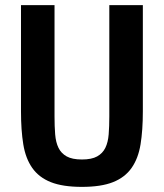

<svg xmlns="http://www.w3.org/2000/svg" viewBox="-20 -718 640 750"><path d="M193 -698V-263Q193 -224 195.5 -193Q198 -162 208.5 -140.5Q219 -119 240.5 -107Q262 -95 300 -95Q338 -95 359.5 -107Q381 -119 391.5 -140.5Q402 -162 404.5 -193Q407 -224 407 -263V-698H538V-283Q538 -209 529 -154Q520 -99 494 -62Q468 -25 421.5 -6.5Q375 12 300 12Q225 12 178.5 -6.5Q132 -25 106 -62Q80 -99 71 -154Q62 -209 62 -283V-698Z"/></svg>

Font: IBM Plex Mono SmBld
Style: Regular
Weight: 600
Monospace: yes
Designer: Mike Abbink, Paul van der Laan, Pieter van Rosmalen
Foundry: Bold Monday
Version: Version 2.3